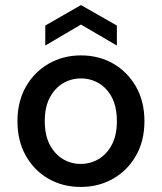

<svg xmlns="http://www.w3.org/2000/svg" viewBox="-20 -727 639 759"><path d="M299 12Q228 12 171.5 -20.5Q115 -53 82 -111.5Q49 -170 49 -248Q49 -326 82.5 -384.5Q116 -443 173 -475.5Q230 -508 300 -508Q371 -508 427.5 -475.5Q484 -443 517.5 -384.5Q551 -326 551 -248Q551 -170 517.5 -111.5Q484 -53 427 -20.5Q370 12 299 12ZM299 -79Q337 -79 369.5 -98Q402 -117 422 -154.5Q442 -192 442 -248Q442 -304 422.5 -341.5Q403 -379 370.5 -398Q338 -417 300 -417Q262 -417 229.5 -398Q197 -379 177 -341.5Q157 -304 157 -248Q157 -192 177 -154.5Q197 -117 229 -98Q261 -79 299 -79ZM159 -547V-626L300 -707L442 -626V-547L300 -630Z"/></svg>

Font: Firefly Display Medium
Style: Regular
Weight: 500
Designer: Colophon Foundry, Jonny Pinhorn
Foundry: Colophon Foundry
Version: Version 1.200; ttfautohint (v1.8.3)